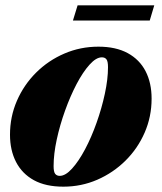

<svg xmlns="http://www.w3.org/2000/svg" viewBox="-20 -685 606 720"><path d="M349 -510Q414.5 -510 459 -485.8Q503.5 -461.5 526 -417.8Q548.5 -374 548.5 -315Q548.5 -247.5 522.5 -187.8Q496.5 -128 450.5 -82.5Q404.5 -37 344.8 -11Q285 15 217.5 15Q151.5 15 107.2 -9.2Q63 -33.5 40.2 -77.5Q17.5 -121.5 17.5 -180Q17.5 -247.5 43.5 -307.2Q69.5 -367 115.5 -412.8Q161.5 -458.5 221.5 -484.2Q281.5 -510 349 -510ZM204 -25.5Q225.5 -25.5 250.2 -52.8Q275 -80 299 -125.2Q323 -170.5 342.2 -224.8Q361.5 -279 373.2 -333.5Q385 -388 385 -433Q385 -455 379.2 -462.5Q373.5 -470 362 -470Q340.5 -470 315.8 -442.5Q291 -415 267.2 -369.8Q243.5 -324.5 224 -270.2Q204.5 -216 192.8 -161.8Q181 -107.5 181 -62Q181 -40.5 187 -33Q193 -25.5 204 -25.5ZM253.5 -608 271 -665H558.5L541.5 -608Z"/></svg>

Font: Newsreader 60pt ExtraBold
Style: Italic
Weight: 800
Italic angle: -17°
Designer: Hugues Gentile
Foundry: Production Type
Version: Version 1.003